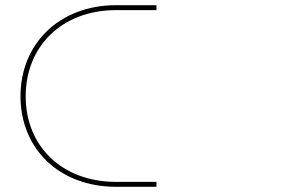

<svg xmlns="http://www.w3.org/2000/svg" viewBox="-20 -720 1152 740"><path d="M583 0V-19H428C217 -19 79 -158 79 -349C79 -540 217 -681 428 -681H583V-700H428C208 -700 59 -551 59 -349C59 -147 208 0 428 0Z"/></svg>

Font: Montserrat-Alt1
Style: Regular
Weight: 400
Designer: Differentunic
Foundry: Differentunic
Version: Version 7.222